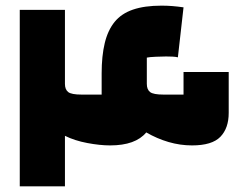

<svg xmlns="http://www.w3.org/2000/svg" viewBox="-20 -660 880 680"><path d="M50 0V-625H210V-363Q210 -343 221.5 -334Q233 -325 269 -325H340V-400Q340 -462 351 -507.5Q362 -553 386 -582.5Q410 -612 451 -626Q492 -640 552 -640Q572 -640 590.5 -638.5Q609 -637 630 -634L610 -457Q602 -459 590.5 -459.5Q579 -460 568 -460Q554 -460 531.5 -459Q509 -458 500 -456V-363Q500 -343 511.5 -334Q523 -325 559 -325H630V-405H790V-260Q790 -206 760.5 -175.5Q731 -145 660 -145Q618 -145 577 -157Q536 -169 498 -191Q460 -145 370 -145Q334 -145 289 -153.5Q244 -162 210 -179V0Z"/></svg>

Font: Changa ExtraLight ExtraBold
Style: Regular
Weight: 800
Version: Version 3.002; ttfautohint (v1.8.2)